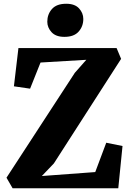

<svg xmlns="http://www.w3.org/2000/svg" viewBox="-20 -1001 694 1021"><path d="M47 0 14.5 -56 378 -614 439 -683 195.5 -668.5 140 -529.5 54 -542 78 -745.5H600L624 -688L266.5 -132L202.5 -65L486.5 -86L545 -242L631.5 -224.5L609 0ZM322 -805Q277 -805 254.2 -829.8Q231.5 -854.5 231.5 -885.5Q231.5 -925 256.2 -953Q281 -981 331.5 -981H332.5Q378 -981 400.5 -956.2Q423 -931.5 423 -900Q423 -861 398.2 -833Q373.5 -805 323 -805Z"/></svg>

Font: Merriweather 24pt Black
Style: Regular
Weight: 900
Designer: Eben Sorkin
Foundry: Eben Sorkin
Version: Version 2.100